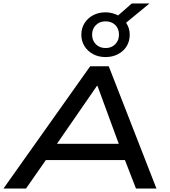

<svg xmlns="http://www.w3.org/2000/svg" viewBox="-37 -1087 982 1107"><path d="M-17 0 483 -705H590L865 0H747L669 -201L721 -164H184L253 -201L113 0ZM522 -592 272 -230 239 -258H695L658 -230L525 -592ZM572 -758Q531 -758 499.5 -775Q468 -792 450 -821Q432 -850 432 -887Q432 -924 450 -953Q468 -982 499.5 -999Q531 -1016 572 -1016Q591 -1016 610 -1011Q629 -1006 644 -998L723 -1067H825L690 -956Q700 -941 705.5 -924Q711 -907 711 -887Q711 -850 693.5 -821Q676 -792 644 -775Q612 -758 572 -758ZM572 -810Q606 -810 627.5 -832Q649 -854 649 -887Q649 -922 627.5 -943Q606 -964 571 -964Q538 -964 516 -942.5Q494 -921 494 -887Q494 -854 515.5 -832Q537 -810 572 -810Z"/></svg>

Font: Nunito Sans 10pt Expanded SemiBold
Style: Italic
Weight: 600
Width: 7
Italic angle: -9°
Designer: Vernon Adams
Foundry: Vernon Adams
Version: Version 3.101;gftools[0.9.27]